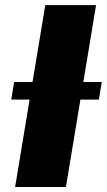

<svg xmlns="http://www.w3.org/2000/svg" viewBox="-20 -748 427 768"><path d="M364.3 -727.5 243.7 0H40.5L161.1 -727.5ZM24.9 -349.6 36.6 -419.9H387.2L375.5 -349.6Z"/></svg>

Font: Inter Display Black
Style: Italic
Weight: 900
Italic angle: -9.39999°
Designer: Rasmus Andersson
Foundry: rsms
Version: Version 4.000;git-a52131595